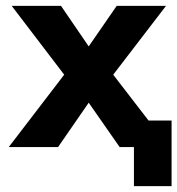

<svg xmlns="http://www.w3.org/2000/svg" viewBox="-20 -504 608 658"><path d="M439 0H390L284 -152L179 0H10L200 -248L20 -484H189L284 -345L380 -484H549L368 -248L489 -91H568V134H439Z"/></svg>

Font: Play
Style: Bold
Weight: 700
Designer: Jonas Hecksher (Cyrillic expansion: Cyreal)
Foundry: Jonas Hecksher, Playtype, e-types AS
Version: Version 2.101; ttfautohint (v1.5.65-e2d9)